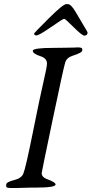

<svg xmlns="http://www.w3.org/2000/svg" viewBox="-20 -919 449 940"><path d="M304.7 -898.9H311.5Q328.1 -898.9 350.6 -859.9Q373 -820.8 390.9 -791.7Q408.7 -762.7 408.7 -760.3Q408.7 -744.6 393.1 -744.6Q381.8 -744.6 340.6 -785.9Q299.3 -827.1 293.9 -827.1Q288.6 -827.1 229.7 -786.4Q170.9 -745.6 158.9 -745.6Q147 -745.6 147 -755.4Q147 -757.3 217.8 -828.1Q288.6 -898.9 304.7 -898.9ZM34.7 1.5Q10.3 1.5 10.3 -6.3V-14.6Q10.3 -27.8 47.6 -36.9Q85 -45.9 94.2 -68.8Q106.4 -99.1 140.6 -269.8Q174.8 -440.4 192.4 -516.4Q210 -592.3 210 -606.9Q210 -633.3 180.2 -643.1Q140.6 -655.8 140.6 -670.2Q140.6 -684.6 241.7 -684.6L285.2 -685.1L339.4 -686L361.3 -687Q382.8 -687 382.8 -678.7V-671.9Q382.8 -661.1 335.4 -646Q307.1 -637.2 299.3 -613.3Q291.5 -589.4 237.8 -333Q184.1 -76.7 184.1 -71.8Q184.1 -51.3 211.4 -41.5Q252 -26.9 252 -15.6Q252 -0.5 152.8 -0.5H131.8L56.6 1.5Z"/></svg>

Font: Averia Serif Libre Light
Style: Italic
Weight: 300
Italic angle: -8.5°
Version: Version 1.002